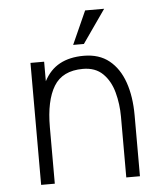

<svg xmlns="http://www.w3.org/2000/svg" viewBox="-51 -739 670 784"><g transform="rotate(-5 284.0 -347.0)"><path d="M327 -694H405L310 -558H266ZM86 0V-500H142V-420Q166 -466 206.5 -488Q247 -510 305 -510Q368 -510 409 -477Q450 -444 470.5 -385.5Q491 -327 491 -249V0H435V-249Q435 -301 422 -349Q409 -397 378.5 -427Q348 -457 297 -457Q213 -457 177.5 -398.5Q142 -340 142 -231V0Z"/></g></svg>

Font: Haskoy Light
Style: Regular
Weight: 300
Designer: Ertekin Erdin
Foundry: Ertekin Erdin
Version: Version 2.000; ttfautohint (v1.8.4.7-5d5b)